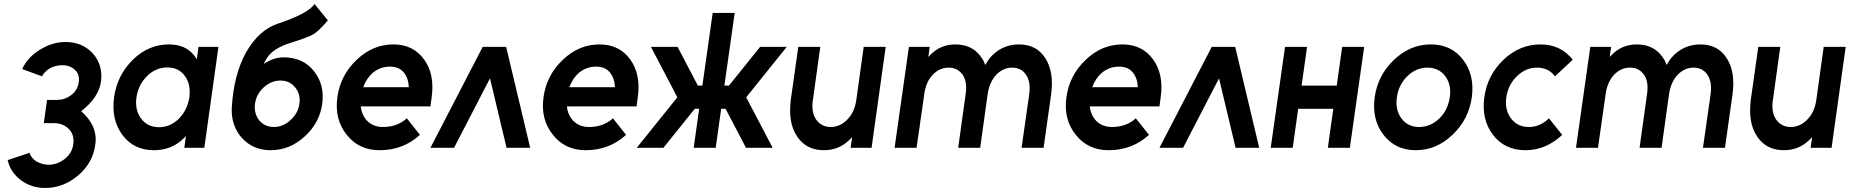

<svg xmlns="http://www.w3.org/2000/svg" viewBox="-20 -732 9162 951"><path d="M304 -524Q240 -524 178 -486Q116 -448 90 -390L188 -354Q201 -378 226 -393Q240 -401 255.5 -405Q271 -409 288 -409Q327 -409 351 -386Q376 -364 370 -325Q365 -286 334 -262Q303 -238 264 -237H213L197 -122H248Q293 -122 322 -92Q349 -64 343 -18Q337 27 301 55Q264 84 221 84Q204 84 189 79.5Q174 75 161 68Q148 60 139.5 49.5Q131 39 126 25L18 61Q25 92 41.5 116.5Q58 141 83 160Q135 199 203 199Q294 199 367 137Q440 75 452 -16Q460 -65 437 -113Q427 -132 413.5 -149Q400 -166 382 -181Q425 -215 449 -250Q462 -269 469.5 -288Q477 -307 480 -326Q491 -410 440 -467Q388 -524 304 -524Z M963 -500 955 -439Q952 -443 948.5 -448Q945 -453 942 -457Q899 -512 817 -512Q715 -512 638 -436Q560 -359 545 -250Q530 -140 586 -64Q642 12 743 12Q827 12 886 -43Q890 -47 894 -51Q898 -55 901 -59L893 0H992L1062 -500ZM809 -398Q866 -398 896 -355Q911 -335 916.5 -308.5Q922 -282 918 -250Q913 -219 900.5 -193Q888 -167 867 -145Q824 -102 768 -102Q710 -102 678 -146Q647 -189 656 -250Q665 -312 708 -355Q752 -398 809 -398Z M1538 -712Q1505 -664 1354 -614Q1263 -583 1200 -475Q1169 -420 1151 -351Q1133 -282 1128 -198Q1124 -110 1178 -49Q1233 12 1321 12Q1415 12 1489 -56Q1563 -123 1576 -218Q1589 -313 1534 -381Q1480 -448 1385 -448Q1335 -448 1286 -415Q1294 -433 1304.5 -448Q1315 -463 1328 -474Q1345 -488 1367.5 -499.5Q1390 -511 1420 -520Q1456 -531 1481.5 -540.5Q1507 -550 1523 -557Q1542 -567 1562 -586Q1582 -605 1604 -631ZM1369 -333Q1415 -333 1442 -299Q1470 -264 1463 -218Q1457 -172 1419 -137Q1382 -103 1337 -103Q1291 -103 1263 -137Q1237 -171 1243 -218Q1250 -266 1286 -299Q1324 -333 1369 -333Z M2112 -205 2118 -250Q2134 -363 2081 -437Q2027 -512 1929 -512Q1826 -512 1747 -436Q1666 -360 1651 -250Q1636 -141 1697 -65Q1757 12 1860 12Q1977 12 2060 -64L1995 -146Q1948 -103 1876 -103Q1829 -103 1798 -134Q1785 -148 1777 -166Q1769 -184 1767 -205ZM1911 -402Q1957 -402 1980 -373Q2003 -345 2005 -300H1779Q1795 -344 1827 -372Q1865 -402 1911 -402Z M2112 0 2371 -500H2487L2606 0H2489L2407 -344L2229 0Z M3133 -205 3139 -250Q3155 -363 3102 -437Q3048 -512 2950 -512Q2847 -512 2768 -436Q2687 -360 2672 -250Q2657 -141 2718 -65Q2778 12 2881 12Q2998 12 3081 -64L3016 -146Q2969 -103 2897 -103Q2850 -103 2819 -134Q2806 -148 2798 -166Q2790 -184 2788 -205ZM2932 -402Q2978 -402 3001 -373Q3024 -345 3026 -300H2800Q2816 -344 2848 -372Q2886 -402 2932 -402Z M3204 -500 3335 -250 3134 0H3266L3467 -250L3336 -500ZM3877 -500H3745L3544 -250L3675 0H3807L3676 -250ZM3510 -668 3459 -308H3359L3343 -193H3443L3416 0H3525L3552 -193H3653L3669 -308H3568L3619 -668Z M3934 -500 3897 -238Q3890 -183 3897 -138Q3904 -93 3927 -58Q3972 12 4061 12Q4135 12 4187 -39Q4191 -42 4194 -45.5Q4197 -49 4201 -53L4193 0H4297L4367 -500H4258L4221 -234Q4212 -175 4176 -139Q4140 -103 4095 -103Q4049 -103 4023 -139Q3998 -174 4006 -234L4043 -500Z M5149 0 5186 -262Q5194 -318 5187 -363.5Q5180 -409 5158 -443Q5115 -512 5027 -512Q4940 -512 4882 -444Q4876 -436 4870.5 -427.5Q4865 -419 4860 -410Q4857 -419 4853 -427.5Q4849 -436 4844 -443Q4800 -512 4712 -512Q4638 -512 4587 -459Q4585 -457 4582.5 -454.5Q4580 -452 4578 -450L4585 -500H4482L4411 0H4520L4558 -266Q4566 -326 4600 -362Q4634 -397 4679 -397Q4723 -397 4748 -362Q4772 -327 4763 -266L4726 0H4835L4872 -266Q4881 -326 4915 -362Q4949 -397 4993 -397Q5038 -397 5062 -362Q5086 -327 5078 -266L5040 0Z M5723 -205 5729 -250Q5745 -363 5692 -437Q5638 -512 5540 -512Q5437 -512 5358 -436Q5277 -360 5262 -250Q5247 -141 5308 -65Q5368 12 5471 12Q5588 12 5671 -64L5606 -146Q5559 -103 5487 -103Q5440 -103 5409 -134Q5396 -148 5388 -166Q5380 -184 5378 -205ZM5522 -402Q5568 -402 5591 -373Q5614 -345 5616 -300H5390Q5406 -344 5438 -372Q5476 -402 5522 -402Z M5723 0 5982 -500H6098L6217 0H6100L6018 -344L5840 0Z M6274 0H6383L6410 -193H6584L6557 0H6666L6737 -500H6628L6601 -308H6427L6454 -500H6345Z M7067 -512Q6965 -512 6885 -436Q6804 -359 6789 -250Q6774 -141 6832 -65Q6891 12 6993 12Q7095 12 7175 -65Q7255 -141 7270 -250Q7285 -360 7227 -436Q7169 -512 7067 -512ZM7050 -397Q7107 -397 7139 -354Q7170 -312 7161 -250Q7156 -219 7144 -193.5Q7132 -168 7110 -146Q7066 -103 7009 -103Q6953 -103 6921 -146Q6890 -189 6899 -250Q6903 -281 6916 -307Q6929 -333 6950 -354Q6994 -397 7050 -397Z M7610 -512Q7507 -512 7427 -436Q7347 -360 7332 -250Q7317 -140 7375 -64Q7433 12 7536 12Q7637 12 7718 -64L7652 -146Q7609 -103 7552 -103Q7496 -103 7464 -146Q7432 -189 7441 -250Q7450 -312 7493 -354Q7537 -397 7593 -397Q7650 -397 7682 -354L7770 -436Q7711 -512 7610 -512Z M8524 0 8561 -262Q8569 -318 8562 -363.5Q8555 -409 8533 -443Q8490 -512 8402 -512Q8315 -512 8257 -444Q8251 -436 8245.5 -427.5Q8240 -419 8235 -410Q8232 -419 8228 -427.5Q8224 -436 8219 -443Q8175 -512 8087 -512Q8013 -512 7962 -459Q7960 -457 7957.5 -454.5Q7955 -452 7953 -450L7960 -500H7857L7786 0H7895L7933 -266Q7941 -326 7975 -362Q8009 -397 8054 -397Q8098 -397 8123 -362Q8147 -327 8138 -266L8101 0H8210L8247 -266Q8256 -326 8290 -362Q8324 -397 8368 -397Q8413 -397 8437 -362Q8461 -327 8453 -266L8415 0Z M8689 -500 8652 -238Q8645 -183 8652 -138Q8659 -93 8682 -58Q8727 12 8816 12Q8890 12 8942 -39Q8946 -42 8949 -45.5Q8952 -49 8956 -53L8948 0H9052L9122 -500H9013L8976 -234Q8967 -175 8931 -139Q8895 -103 8850 -103Q8804 -103 8778 -139Q8753 -174 8761 -234L8798 -500Z"/></svg>

Font: Unageo
Style: SemiBold-Italic
Weight: 600
Designer: Richard Sepsi
Foundry: Richard Sepsi
Version: Version 2.000